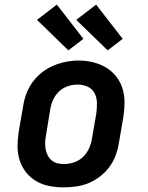

<svg xmlns="http://www.w3.org/2000/svg" viewBox="-20 -803 640 831"><path d="M255 8Q224 8 193 2Q162 -4 136.5 -19Q111 -34 92.5 -57.5Q74 -81 65 -109.5Q56 -138 56 -169.5Q56 -201 61 -233L80 -343Q84 -370 94 -397Q104 -424 121 -447.5Q138 -471 161.5 -489.5Q185 -508 211.5 -519Q238 -530 265.5 -535.5Q293 -541 321 -541Q353 -541 383 -533.5Q413 -526 438.5 -511Q464 -496 482.5 -472.5Q501 -449 510 -420.5Q519 -392 519 -360.5Q519 -329 514 -297L495 -187Q491 -160 481.5 -133Q472 -106 455 -82.5Q438 -59 414.5 -40.5Q391 -22 364.5 -11Q338 0 310 4Q282 8 255 8ZM257 -93Q279 -93 301 -100.5Q323 -108 339.5 -124Q356 -140 365.5 -161Q375 -182 378 -203L397 -313Q400 -336 399.5 -358.5Q399 -381 389 -400Q379 -419 359 -428Q339 -437 316 -437Q294 -437 272.5 -429.5Q251 -422 234.5 -406Q218 -390 209 -369Q200 -348 197 -327L179 -217Q176 -202 175.5 -187Q175 -172 177.5 -157.5Q180 -143 186.5 -130.5Q193 -118 203.5 -109Q214 -100 228 -96.5Q242 -93 257 -93ZM446 -585 310 -717 396 -783 511 -635ZM276 -585 140 -717 226 -783 341 -635Z"/></svg>

Font: Iosevka Slab Extended Oblique
Style: Bold
Weight: 700
Width: 7
Italic angle: -9°
Monospace: yes
Designer: Belleve Invis
Foundry: Belleve Invis
Version: Version 11.1.1; ttfautohint (v1.8.3)